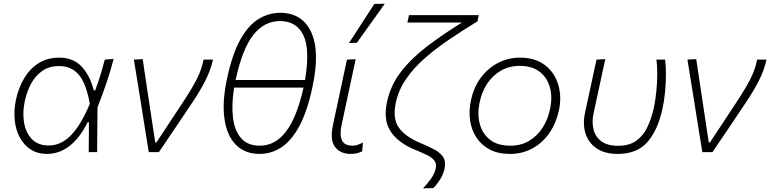

<svg xmlns="http://www.w3.org/2000/svg" viewBox="-20 -813 4116 1026"><path d="M232 9.5Q180 9.5 143.2 -14.8Q106.5 -39 85 -80Q63.5 -121 58.5 -172.8Q53.5 -224.5 65 -279Q79 -344.5 109.8 -395.8Q140.5 -447 187.2 -476Q234 -505 296 -505Q369.5 -505 414.5 -459Q459.5 -413 481.5 -329.5H488.5Q507 -379 519 -419.5Q531 -460 540 -494.5L587 -498Q571 -434.5 548.5 -368.5Q526 -302.5 501 -239.5Q500 -119.5 499 0H454Q454.5 -41 454.8 -81.2Q455 -121.5 455 -160H448.5Q405.5 -74 350.5 -32.2Q295.5 9.5 232 9.5ZM241 -35.5Q305 -35.5 358.5 -89.5Q412 -143.5 460 -258Q440.5 -368 400.8 -414Q361 -460 296.5 -460Q243 -460 205.8 -434Q168.5 -408 145.8 -365.2Q123 -322.5 112.5 -273Q99.5 -213 108.5 -158.5Q117.5 -104 150.2 -69.8Q183 -35.5 241 -35.5Z M775 0Q767.5 -46 759.8 -94.2Q752 -142.5 745 -186.5L731 -275Q722 -329.5 713.2 -385Q704.5 -440.5 695.5 -494.5L742.5 -497Q753.5 -422.5 767.5 -329.5Q781.5 -236.5 794.5 -151L809.5 -52H816L968 -282.5Q1006.5 -341.5 1031.8 -390.8Q1057 -440 1068 -494.5H1118Q1105 -435 1075 -377.5Q1045 -320 1007 -264Q963 -198 918.5 -132Q874 -66 829 0Z M1367.5 9.5Q1288.5 9.5 1240.5 -39.2Q1192.5 -88 1179.5 -178Q1166.5 -268 1193 -392.5Q1221.5 -525 1264.5 -601.8Q1307.5 -678.5 1361.8 -711.5Q1416 -744.5 1477 -744.5Q1594 -744.5 1642.2 -642.8Q1690.5 -541 1650.5 -351.5Q1623 -221 1580.8 -141.5Q1538.5 -62 1484.5 -26.2Q1430.5 9.5 1367.5 9.5ZM1475 -700.5Q1393.5 -700.5 1334.5 -627.5Q1275.5 -554.5 1239 -385.5H1610Q1637.5 -549 1601.2 -624.8Q1565 -700.5 1475 -700.5ZM1368 -34.5Q1451.5 -34.5 1509.2 -111.2Q1567 -188 1602 -345H1231Q1216.5 -254.5 1225 -184.5Q1233.5 -114.5 1268.5 -74.5Q1303.5 -34.5 1368 -34.5Z M1854 9.5Q1799.5 9.5 1770.8 -27.2Q1742 -64 1759 -143.5Q1767.5 -183.5 1773.5 -212Q1779.5 -240.5 1786.5 -271.5Q1799.5 -334 1810.8 -386.5Q1822 -439 1834 -494.5L1880.5 -496.5Q1861 -404.5 1844.2 -326.8Q1827.5 -249 1816 -195L1805.5 -146Q1794 -91 1807.5 -62.8Q1821 -34.5 1864 -34.5Q1889 -34.5 1919.5 -51.5L1915.5 -4.5Q1904.5 1.5 1889.2 5.5Q1874 9.5 1854 9.5ZM1845 -583Q1879.5 -636.5 1913.2 -688.5Q1947 -740.5 1980.5 -792L2036 -793Q1998.5 -740.5 1961.5 -688.5Q1924.5 -636.5 1887 -584.5Z M2240.5 193.5Q2263 169.5 2282.5 142.8Q2302 116 2308.5 87.5Q2314 61 2300.2 44Q2286.5 27 2258.8 14Q2231 1 2193.5 -14.5Q2105.5 -51.5 2066.5 -112.2Q2027.5 -173 2048 -268Q2066.5 -357 2122.8 -429.5Q2179 -502 2262.8 -565.8Q2346.5 -629.5 2448.5 -692.5H2157L2165.5 -732H2538.5L2531.5 -699Q2452.5 -650.5 2380.2 -601.8Q2308 -553 2249 -501Q2190 -449 2149.8 -390.5Q2109.5 -332 2095 -264Q2077 -177.5 2112.2 -129.5Q2147.5 -81.5 2229.5 -47.5Q2273.5 -29.5 2304.8 -12Q2336 5.5 2349.8 29Q2363.5 52.5 2355.5 88.5Q2348.5 120.5 2331.2 147Q2314 173.5 2296 192Z M2705 9.5Q2642 9.5 2597.2 -14Q2552.5 -37.5 2526.2 -77.5Q2500 -117.5 2492.2 -168.2Q2484.5 -219 2496 -273.5Q2511 -347 2550 -398.8Q2589 -450.5 2643.2 -477.8Q2697.5 -505 2758 -505Q2839.5 -505 2891.5 -465.5Q2943.5 -426 2963 -361.2Q2982.5 -296.5 2966.5 -222Q2951.5 -153.5 2915 -101.2Q2878.5 -49 2824.8 -19.8Q2771 9.5 2705 9.5ZM2707.5 -34.5Q2765 -34.5 2808.2 -60.8Q2851.5 -87 2879.8 -131Q2908 -175 2919 -229.5Q2933 -293.5 2918.5 -346Q2904 -398.5 2863.5 -429.8Q2823 -461 2757.5 -461Q2701 -461 2656.8 -435.5Q2612.5 -410 2583.5 -366Q2554.5 -322 2543 -266.5Q2530 -205 2543.5 -152.2Q2557 -99.5 2597.5 -67Q2638 -34.5 2707.5 -34.5Z M3280.5 9.5Q3211.5 9.5 3168 -20.2Q3124.5 -50 3108.8 -100.2Q3093 -150.5 3106.5 -211.5Q3111 -232.5 3114.8 -250.2Q3118.5 -268 3122.5 -286Q3134.5 -343 3145.5 -392.5Q3156.5 -442 3167.5 -494.5L3214.5 -497Q3195 -408 3178.8 -332.2Q3162.5 -256.5 3151.5 -205Q3142 -160.5 3151.5 -121.5Q3161 -82.5 3193.2 -58.2Q3225.5 -34 3283.5 -34Q3343.5 -34 3381.2 -61.8Q3419 -89.5 3440.8 -136.5Q3462.5 -183.5 3475 -242Q3482.5 -278 3487.2 -324Q3492 -370 3492.2 -415.2Q3492.5 -460.5 3487.5 -494.5H3534Q3538.5 -460 3538.5 -414.8Q3538.5 -369.5 3534 -322.2Q3529.5 -275 3520.5 -234Q3496.5 -120.5 3441 -55.5Q3385.5 9.5 3280.5 9.5Z M3733 0Q3725.5 -46 3717.8 -94.2Q3710 -142.5 3703 -186.5L3689 -275Q3680 -329.5 3671.2 -385Q3662.5 -440.5 3653.5 -494.5L3700.5 -497Q3711.5 -422.5 3725.5 -329.5Q3739.5 -236.5 3752.5 -151L3767.5 -52H3774L3926 -282.5Q3964.5 -341.5 3989.8 -390.8Q4015 -440 4026 -494.5H4076Q4063 -435 4033 -377.5Q4003 -320 3965 -264Q3921 -198 3876.5 -132Q3832 -66 3787 0Z"/></svg>

Font: Commissioner ExtraLight
Style: Italic
Weight: 200
Italic angle: -12°
Designer: Kostas Bartsokas
Foundry: Kostas Bartsokas
Version: Version 1.000; ttfautohint (v1.8.3)